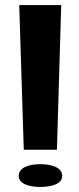

<svg xmlns="http://www.w3.org/2000/svg" viewBox="-20 -731 311 759"><path d="M54 -36C54 -5 93 8 139 8C185 8 226 -4 226 -36C226 -68 186 -82 139 -82C93 -82 54 -68 54 -36ZM56 -711 74 -139H205L222 -711Z"/></svg>

Font: Aerodynamic
Style: Bd
Weight: 500
Designer: Google
Version: Version 2.000980; 2014